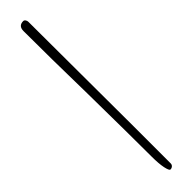

<svg xmlns="http://www.w3.org/2000/svg" viewBox="-286 -626 730 730"><g transform="rotate(-45 79.0 -260.5)"><path d="M66 51Q66 -62 63 -290Q59 -491 59 -630Q59 -658 85 -658Q90 -658 93.5 -653Q97 -648 97 -642Q97 -485 98 -360L99 -78V121Q99 128 94 132.5Q89 137 82 137Q76 137 71 113.5Q66 90 66 51Z"/></g></svg>

Font: Amatic SC
Style: Regular
Weight: 400
Designer: Multiple Designers
Foundry: Vernon Adams
Version: Version 2.505